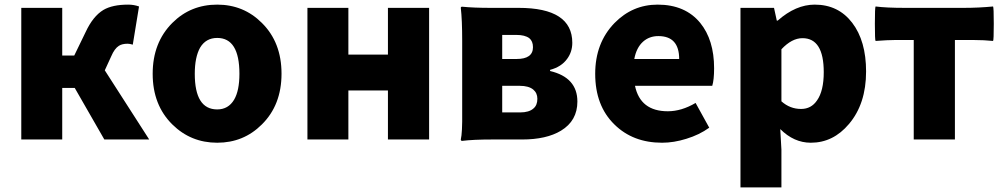

<svg xmlns="http://www.w3.org/2000/svg" viewBox="-20 -603 4343 830"><path d="M72 0V-284V-569H249V-363H301L350 -464Q382 -533 427 -560Q466 -583 534 -583Q559 -583 581 -575L554 -410Q540 -414 532 -414Q508 -414 494 -405Q475 -393 461 -360L433 -299L625 0H431L303 -223H249V0Z M919 14Q805 14 725 -65Q640 -149 640 -284Q640 -419 725 -504Q804 -583 919 -583Q1033 -583 1112 -504Q1197 -420 1197 -284.5Q1197 -149 1112 -65Q1033 14 919 14ZM919 -130Q967 -130 992 -172Q1015 -211 1015 -284Q1015 -439 919 -439Q870 -439 845 -397Q822 -356 822 -284Q822 -130 919 -130Z M1309 0V-569H1486V-367H1657V-569H1835V-284V0H1657V-212H1486V0Z M1978 6Q1972 6 1972 0Q1979 -29 1978 -118Q1978 -134 1978 -142V-284V-427Q1978 -517 1972 -569Q1972 -574 1978 -574Q2028 -569 2100 -569H2222Q2454 -569 2454 -418Q2454 -379 2432 -349Q2407 -314 2358 -301V-296Q2476 -268 2476 -164Q2476 -81 2405 -38Q2342 0 2237 0H2107Q2026 0 1978 6ZM2151 -117H2228Q2267 -117 2286 -134Q2303 -148 2303 -176Q2303 -201 2285 -216Q2265 -232 2227 -232H2151ZM2151 -348H2213Q2284 -348 2284 -399Q2284 -425 2268 -438Q2249 -452 2213 -452H2151Z M2842 14Q2716 14 2636 -65Q2553 -146 2553 -284Q2553 -417 2636 -503Q2714 -583 2823 -583Q2942 -583 3007 -504Q3067 -430 3067 -308Q3067 -258 3059 -232H2892H2725Q2748 -122 2867 -122Q2926 -122 2987 -158L3046 -51Q3003 -20 2947 -3Q2893 14 2842 14ZM2722 -348H2819H2916Q2916 -447 2826 -447Q2787 -447 2760 -423Q2731 -397 2722 -348Z M3181 207V-181V-569H3326L3338 -514H3342Q3420 -583 3502 -583Q3604 -583 3664 -504.5Q3724 -426 3724 -294Q3724 -154 3650 -67Q3582 14 3485 14Q3412 14 3353 -45L3358 44V207ZM3443 -132Q3487 -132 3512 -169Q3541 -210 3541 -291Q3541 -438 3449 -438Q3403 -438 3358 -390V-277V-165Q3395 -132 3443 -132Z M3930 0V-430H3847Q3819 -430 3765 -426Q3762 -429 3762 -500Q3762 -571 3765 -575Q3812 -569 3892 -569H4019H4146Q4210 -569 4273 -575Q4276 -571 4276 -500Q4276 -429 4273 -426Q4233 -430 4191 -430H4108V0Z"/></svg>

Font: GenSekiGothic TW H
Style: Regular
Weight: 900
Version: Version 1.501;PS 1;hotconv 16.6.51;makeotf.lib2.5.65220